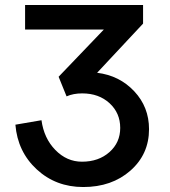

<svg xmlns="http://www.w3.org/2000/svg" viewBox="-20 -728 686 773"><path d="M81 -609V-708H556V-633L371 -435Q461 -424 520.5 -360.5Q580 -297 580 -208Q580 -107 505 -41Q430 25 315 25Q205 25 128 -46Q51 -117 42 -226L147 -244Q157 -171 203 -124Q249 -77 310 -77Q377 -77 420.5 -115.5Q464 -154 464 -213Q464 -273 421 -312.5Q378 -352 311 -352Q275 -352 248 -340L216 -419L398 -609Z"/></svg>

Font: Metropolitano Medium
Style: Regular
Weight: 500
Designer: Fonts by Alex Slobzheninov & Chris M. Simpson / Changes by Cristiano Sobral
Foundry: Fonts by Alex Slobzheninov & Chris M. Simpson / Changes by Cristiano Sobral
Version: Version 1.00;August 30, 2020;FontCreator 13.0.0.2681 64-bit